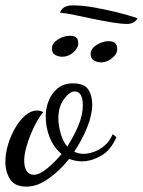

<svg xmlns="http://www.w3.org/2000/svg" viewBox="-31 -662 532 714"><path d="M68 32Q24 32 6.5 4.5Q-11 -23 -11 -60Q-11 -91 -1 -124.5Q9 -158 26 -187Q43 -216 64 -233.5Q85 -251 106 -251Q112 -251 118.5 -249.5Q125 -248 130 -245Q120 -234 107.5 -212.5Q95 -191 84 -164.5Q73 -138 66 -111.5Q59 -85 59 -66Q59 -39 68.5 -25.5Q78 -12 95 -12Q115 -12 143 -34.5Q171 -57 198 -89Q169 -114 154 -150.5Q139 -187 139 -230Q139 -259 150 -287Q161 -315 183.5 -333.5Q206 -352 240 -352Q282 -352 297 -329.5Q312 -307 312 -274Q312 -235 293 -188Q274 -141 245 -98Q261 -90 280 -90Q296 -90 316 -96.5Q336 -103 356 -119Q376 -135 388 -163L402 -152Q381 -103 344.5 -82.5Q308 -62 274 -62Q261 -62 249 -64.5Q237 -67 226 -71Q192 -28 150 2Q108 32 68 32ZM219 -117Q243 -154 260 -194Q277 -234 277 -270Q277 -297 269 -309.5Q261 -322 247 -322Q228 -322 207 -293.5Q186 -265 186 -222Q186 -196 194.5 -166Q203 -136 219 -117ZM345 -430Q330 -430 318 -437.5Q306 -445 306 -461Q306 -481 328.5 -495Q351 -509 373 -509Q387 -509 396 -502.5Q405 -496 405 -479Q405 -462 386 -446Q367 -430 345 -430ZM201 -451Q186 -451 174 -458Q162 -465 162 -482Q162 -501 184 -515Q206 -529 228 -529Q243 -529 251.5 -523Q260 -517 260 -500Q260 -483 241.5 -467Q223 -451 201 -451ZM442 -573Q420 -573 386.5 -578.5Q353 -584 316.5 -591.5Q280 -599 247.5 -606Q215 -613 192 -615Q202 -642 239 -642Q276 -642 318 -634.5Q360 -627 403 -616.5Q446 -606 481 -594Q468 -573 442 -573Z"/></svg>

Font: Dancing Script Medium
Style: Regular
Weight: 500
Designer: Pablo Impallari
Foundry: Pablo Impallari
Version: Version 2.000